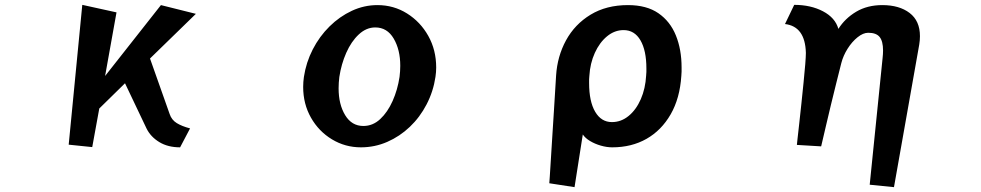

<svg xmlns="http://www.w3.org/2000/svg" viewBox="-20 -596 4040 791"><path d="M722 11Q672 11 636.5 -10.5Q601 -32 584 -66L495 -253L389 -149L360 10L263 0L319 -576L460 -545L413 -283L643 -575L787 -539L598 -355L679 -126Q687 -102 708 -89Q729 -76 763 -67Z M1774 -279Q1765 -219 1737.5 -166Q1710 -113 1668.5 -73.5Q1627 -34 1575.5 -11.5Q1524 11 1467 11Q1402 11 1347.5 -22Q1293 -55 1261 -111.5Q1229 -168 1229 -238Q1229 -258 1232 -279Q1241 -339 1268.5 -392.5Q1296 -446 1337.5 -487Q1379 -528 1429.5 -551.5Q1480 -575 1535 -575Q1602 -575 1657 -540.5Q1712 -506 1744.5 -448Q1777 -390 1777 -318Q1777 -299 1774 -279ZM1477 -77Q1516 -77 1546.5 -105.5Q1577 -134 1597.5 -180Q1618 -226 1626 -279Q1629 -303 1629 -325Q1629 -391 1602 -437Q1575 -483 1526 -483Q1489 -483 1458 -454Q1427 -425 1406.5 -378.5Q1386 -332 1378 -279Q1375 -255 1375 -232Q1375 -166 1402 -121.5Q1429 -77 1477 -77Z M2243 159Q2243 159 2245 131.5Q2247 104 2249.5 60Q2252 16 2255.5 -36Q2259 -88 2262 -138.5Q2265 -189 2267.5 -228Q2270 -267 2271 -285Q2276 -364 2312 -430Q2348 -496 2413 -535.5Q2478 -575 2567 -575Q2644 -575 2692.5 -541.5Q2741 -508 2764.5 -450Q2788 -392 2788 -318Q2788 -310 2788 -301Q2788 -292 2787 -284Q2781 -191 2743 -125Q2705 -59 2643.5 -24Q2582 11 2502 11Q2480 11 2455.5 4Q2431 -3 2411 -15Q2391 -27 2381 -42L2347 175ZM2501 -93Q2539 -93 2570 -118.5Q2601 -144 2620 -187.5Q2639 -231 2642 -285Q2643 -293 2643 -300Q2643 -307 2643 -314Q2643 -388 2618.5 -430Q2594 -472 2549 -472Q2512 -472 2481 -446.5Q2450 -421 2430.5 -378Q2411 -335 2408 -283Q2407 -276 2407 -269Q2407 -262 2407 -254Q2407 -178 2432 -135.5Q2457 -93 2501 -93Z M3563 165 3616 -356Q3617 -365 3617.5 -373Q3618 -381 3618 -388Q3618 -426 3604 -443.5Q3590 -461 3557 -461Q3536 -461 3513 -442.5Q3490 -424 3472 -395.5Q3454 -367 3446 -336Q3437 -300 3425.5 -254.5Q3414 -209 3403 -163Q3392 -117 3383 -78.5Q3374 -40 3368.5 -16.5Q3363 7 3363 7L3263 1Q3263 1 3265.5 -23Q3268 -47 3272.5 -85.5Q3277 -124 3281.5 -168.5Q3286 -213 3290.5 -256Q3295 -299 3297.5 -331.5Q3300 -364 3300 -377V-379Q3297 -487 3214 -497L3252 -576Q3320 -576 3370.5 -549.5Q3421 -523 3434 -477Q3461 -520 3507 -547.5Q3553 -575 3615 -575Q3685 -575 3727.5 -542.5Q3770 -510 3770 -447Q3770 -430 3767 -412L3663 175Z"/></svg>

Font: RocknRoll One
Style: Regular
Weight: 400
Designer: Fontworks Inc.
Foundry: Fontworks Inc.
Version: Version 1.100